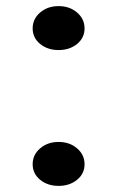

<svg xmlns="http://www.w3.org/2000/svg" viewBox="-20 -604 384 629"><path d="M87 -511Q87 -542 111.5 -563Q136 -584 172 -584Q208 -584 232.5 -563Q257 -542 257 -511Q257 -480 232.5 -460Q208 -440 172 -440Q136 -440 111.5 -460Q87 -480 87 -511ZM87 -66Q87 -97 111.5 -118Q136 -139 172 -139Q208 -139 232.5 -118Q257 -97 257 -66Q257 -35 232.5 -15Q208 5 172 5Q136 5 111.5 -15Q87 -35 87 -66Z"/></svg>

Font: Farro
Style: Regular
Weight: 400
Designer: Aceler Chua
Foundry: Grayscale Limited
Version: Version 1.101